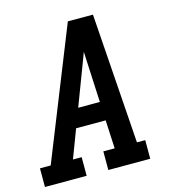

<svg xmlns="http://www.w3.org/2000/svg" viewBox="-116 -826 826 916"><g transform="rotate(-15 296.5 -367.5)"><path d="M-7 0V-92H46L303 -735H427L472 -92H513V0H306V-92H362L355 -232H209L156 -92H199V0ZM244 -324H351L343 -490Q342 -511 341 -532Q340 -553 339 -575Q331 -553 323 -532Q315 -511 307 -490Z"/></g></svg>

Font: Iosevka Slab Semibold Extended
Style: Italic
Weight: 600
Width: 7
Italic angle: -9°
Monospace: yes
Designer: Belleve Invis
Foundry: Belleve Invis
Version: Version 11.1.0; ttfautohint (v1.8.3)